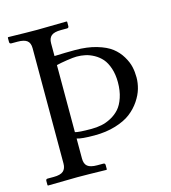

<svg xmlns="http://www.w3.org/2000/svg" viewBox="-99 -727 722 809"><g transform="rotate(-15 261.5 -322.5)"><path d="M178.7 -479.5V-187Q194.3 -182.1 250 -182.1Q272.9 -182.1 293.9 -186.3Q314.9 -190.4 336.4 -201.9Q357.9 -213.4 373.3 -230.7Q388.7 -248 398.4 -277.1Q408.2 -306.2 408.2 -343.3Q408.2 -377.4 399.2 -404.5Q390.1 -431.6 376 -447.8Q361.8 -463.9 342.8 -474.4Q323.7 -484.9 305.4 -488.8Q287.1 -492.7 267.6 -492.7Q253.9 -492.7 224.9 -488.3Q195.8 -483.9 178.7 -479.5ZM98.1 -574.7Q98.1 -597.7 85.4 -607.7Q72.8 -617.7 43.5 -617.7H17.1Q8.8 -617.7 8.8 -626V-644.5L10.7 -646.5Q97.7 -644.5 136.7 -644.5L265.6 -646.5L267.6 -644.5V-626Q267.6 -617.7 259.8 -617.7H233.4Q203.6 -617.7 191.2 -607.2Q178.7 -596.7 178.7 -574.7V-519Q227.5 -521 268.6 -521Q321.8 -521 362.3 -509Q402.8 -497.1 426.3 -479Q449.7 -460.9 464.6 -436Q479.5 -411.1 484.4 -388.9Q489.3 -366.7 489.3 -342.8Q489.3 -318.8 482.2 -293.9Q475.1 -269 457.8 -243.2Q440.4 -217.3 414.8 -197.5Q389.2 -177.7 347.7 -165Q306.2 -152.3 255.4 -152.3Q198.7 -152.3 178.7 -159.2V-71.8Q178.7 -48.3 191.4 -38.1Q204.1 -27.8 233.4 -27.8H259.8Q268.1 -27.8 268.1 -19.5V-1L266.1 1Q179.2 -1 140.1 -1L11.2 1L9.3 -1V-19.5Q9.3 -27.8 17.1 -27.8H43.5Q73.2 -27.8 85.7 -38.8Q98.1 -49.8 98.1 -71.8Z"/></g></svg>

Font: Libertinage
Style: f
Weight: 400
Designer: OSP
Foundry: OSP
Version: Version 1.0; 2008; OFL relea